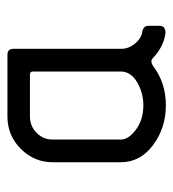

<svg xmlns="http://www.w3.org/2000/svg" viewBox="6 -483 477 529"><g transform="rotate(-90 244.5 -218.5)"><path d="M374.5 -419.9V-122.6Q374.5 -102.1 389.6 -84.2Q404.8 -66.4 424.3 -64.5Q438 -60.5 438 -47.9V-17.6Q438 -1 418 -1Q379.4 -6.3 348.6 -36.1Q340.3 -44.4 325.7 -34.2Q280.3 0 218.8 0Q156.7 0 109.4 -35.2Q62 -70.3 62 -124.5V-312Q62 -362.8 98.9 -399.7Q135.7 -436.5 188 -436.5H357.9Q374.5 -436.5 374.5 -419.9ZM312 -124.5V-366.2Q312 -374.5 303.7 -374.5H188Q162.1 -374.5 143.3 -356.4Q124.5 -338.4 124.5 -312V-124.5Q124.5 -102.5 152.1 -82.3Q179.7 -62 218.8 -62Q252.9 -62 282.5 -79.3Q312 -96.7 312 -124.5Z"/></g></svg>

Font: GOSTRUS
Style: type_B
Weight: 400
Designer: Юрий и Татьяна Кривогуз
Version: Version 02.00